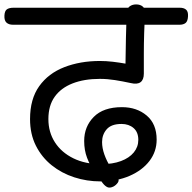

<svg xmlns="http://www.w3.org/2000/svg" viewBox="-64 -800 871 869"><path d="M390 21Q329 21 272 2.5Q215 -16 170 -52Q125 -88 98.5 -140.5Q72 -193 72 -261Q72 -352 113.5 -410Q155 -468 227 -496Q299 -524 388 -524Q417 -524 446.5 -520.5Q476 -517 504 -512Q505 -567 506 -629.5Q507 -692 511 -747Q512 -764 524 -772Q536 -780 552 -780Q571 -780 582.5 -770Q594 -760 593 -743Q590 -697 588.5 -650Q587 -603 587 -557Q587 -511 587 -467Q587 -439 572 -428Q557 -417 528 -424Q491 -432 456.5 -437.5Q422 -443 388 -443Q317 -443 264.5 -422.5Q212 -402 183.5 -362Q155 -322 155 -261Q155 -202 184.5 -156Q214 -110 268 -83.5Q322 -57 394 -57Q446 -57 483.5 -71Q521 -85 541.5 -110Q562 -135 562 -167Q562 -202 540.5 -220.5Q519 -239 486 -239Q440 -239 419 -215Q398 -191 398 -157Q398 -130 408.5 -100.5Q419 -71 435.5 -45Q452 -19 469 1Q477 16 469 27Q461 38 450 44Q434 52 423 47.5Q412 43 401 29Q382 4 362.5 -24Q343 -52 330 -86Q317 -120 317 -162Q317 -227 360.5 -271Q404 -315 488 -315Q555 -315 600 -277Q645 -239 645 -168Q645 -114 612.5 -71.5Q580 -29 522.5 -4Q465 21 390 21ZM-5 -688Q-24 -688 -34.5 -697.5Q-45 -707 -44 -729Q-43 -751 -32.5 -758Q-22 -765 -3 -765Q85 -765 178.5 -765Q272 -765 369 -765Q466 -765 562 -765Q658 -765 750 -765Q768 -765 778 -756.5Q788 -748 787 -727Q786 -704 776 -696Q766 -688 748 -688Q656 -688 560 -688Q464 -688 367.5 -688Q271 -688 177.5 -688Q84 -688 -5 -688Z"/></svg>

Font: Playpen Sans Deva
Style: Regular
Weight: 400
Designer: Pooja Saxena, Gunjan Panchal, Laura Meseguer, Veronika Burian, José Scaglione
Foundry: TypeTogether
Version: Version 2.000